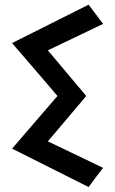

<svg xmlns="http://www.w3.org/2000/svg" viewBox="-20 -500 480 801"><path d="M349.6 280.3Q269.5 240.2 30.3 120.1Q77.1 65.4 219.7 -99.6Q172.9 -155.3 30.3 -320.3Q110.4 -360.4 349.6 -480.5Q365.2 -460 410.2 -400.4Q352.5 -372.1 179.7 -290Q219.7 -242.2 339.8 -99.6Q299.8 -52.7 179.7 89.8Q237.3 117.2 410.2 200.2Q394.5 219.7 349.6 280.3Z"/></svg>

Font: Alibu-Mazigh Belqasem 1
Style: Bold
Weight: 400
Designer: Mazigh Mubarik Belqasem
Version: Version 1.0